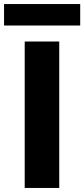

<svg xmlns="http://www.w3.org/2000/svg" viewBox="-48 -928 416 948"><path d="M74 -723H244.5V0H74ZM348 -908V-802H-28V-908Z"/></svg>

Font: Public Sans ExtraBold
Style: Regular
Weight: 800
Designer: The Public Sans Project Authors: Dan O. Williams and USWDS (Libre Franklin designed by Pablo Impallari and Rodrigo Fuenz
Version: Version 1.007